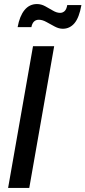

<svg xmlns="http://www.w3.org/2000/svg" viewBox="-20 -928 422 948"><path d="M20 0 143 -700H247.5L124.5 0ZM290 -786Q270.5 -786 249.8 -797.2Q229 -808.5 209 -819.5Q189 -830.5 172 -830.5Q142 -830.5 135 -794H67Q77 -849 101.2 -878.5Q125.5 -908 162.5 -908Q183.5 -908 203.2 -897.2Q223 -886.5 241.5 -875.5Q260 -864.5 277 -864.5Q289.5 -864.5 299 -873.2Q308.5 -882 312 -903H382Q371 -841 347.8 -813.5Q324.5 -786 290 -786Z"/></svg>

Font: Cabin Condensed Medium
Style: Italic
Weight: 500
Width: 3
Italic angle: -10°
Designer: Pablo Impallari
Foundry: Pablo Impallari. http://www.impallari.com Igino Marini. http://www.ikern.com
Version: Version 3.001; ttfautohint (v1.8.3)